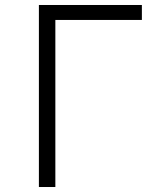

<svg xmlns="http://www.w3.org/2000/svg" viewBox="-20 -750 640 770"><path d="M136 0V-730H549V-670H202V0Z"/></svg>

Font: JetBrains Mono NL ExtraLight
Style: Regular
Weight: 200
Designer: Philipp Nurullin, Konstantin Bulenkov
Foundry: JetBrains
Version: Version 2.304; ttfautohint (v1.8.4.7-5d5b)